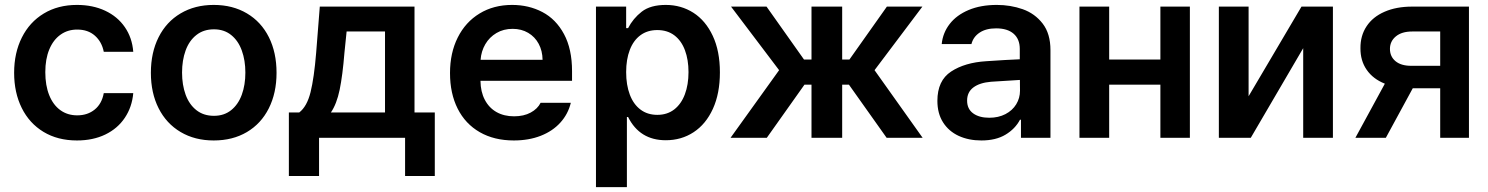

<svg xmlns="http://www.w3.org/2000/svg" viewBox="-20 -557 6016 776"><path d="M37.1 -262.7Q37.1 -343.3 68.4 -405.5Q99.6 -467.8 157 -502.4Q214.4 -537.1 291 -537.1Q355 -537.1 405 -513.7Q455.1 -490.2 484.6 -447.3Q514.2 -404.3 518.6 -347.7H399.4Q391.6 -387.7 363.8 -412.6Q335.9 -437.5 292 -437.5Q253.4 -437.5 224.4 -416.7Q195.3 -396 179.2 -357.2Q163.1 -318.4 163.1 -265.6Q163.1 -211.4 179 -172.1Q194.8 -132.8 223.9 -111.8Q252.9 -90.8 292 -90.8Q334 -90.8 362.8 -114.3Q391.6 -137.7 399.4 -180.7H518.6Q513.7 -124.5 484.6 -81.1Q455.6 -37.6 405.8 -13.4Q356 10.7 291 10.7Q213.4 10.7 156 -23.9Q98.6 -58.6 67.9 -120.6Q37.1 -182.6 37.1 -262.7Z M589.8 -262.7Q589.8 -344.7 621.1 -406.7Q652.3 -468.8 710 -502.9Q767.6 -537.1 843.8 -537.1Q920.4 -537.1 978 -502.9Q1035.6 -468.8 1066.7 -406.7Q1097.7 -344.7 1097.7 -262.7Q1097.7 -181.2 1066.4 -119.1Q1035.2 -57.1 977.8 -23.2Q920.4 10.7 843.8 10.7Q767.6 10.7 710 -23.4Q652.3 -57.6 621.1 -119.4Q589.8 -181.2 589.8 -262.7ZM971.7 -263.7Q971.7 -313 957.3 -352.8Q942.9 -392.6 914.3 -415.5Q885.7 -438.5 844.7 -438.5Q802.7 -438.5 773.7 -415.5Q744.6 -392.6 730.2 -353Q715.8 -313.5 715.8 -263.7Q715.8 -213.9 730.2 -174.3Q744.6 -134.8 773.7 -111.8Q802.7 -88.9 844.7 -88.9Q885.7 -88.9 914.3 -111.8Q942.9 -134.8 957.3 -174.3Q971.7 -213.9 971.7 -263.7Z M1147.5 -102.5H1189.5Q1220.7 -126.5 1235.1 -184.3Q1249.5 -242.2 1257.8 -343.8L1272.5 -530.3H1655.3V-102.5H1737.3V154.3H1617.2V0H1269.5V154.3H1147.5ZM1536.1 -102.5V-429.7H1380.9L1372.1 -343.8Q1364.7 -252 1352.8 -194.3Q1340.8 -136.7 1317.4 -102.5Z M1798.8 -261.7Q1798.8 -343.3 1830.1 -405.5Q1861.3 -467.8 1918.2 -502.4Q1975.1 -537.1 2049.8 -537.1Q2117.2 -537.1 2172.1 -508.3Q2227.1 -479.5 2259.5 -419.2Q2292 -358.9 2292 -269.5V-230.5H1921.9Q1922.4 -186 1939.5 -153.6Q1956.5 -121.1 1986.8 -104Q2017.1 -86.9 2057.6 -86.9Q2097.2 -86.9 2125 -102.1Q2152.8 -117.2 2165 -141.6H2287.1Q2275.9 -95.7 2244.6 -61.3Q2213.4 -26.9 2165.3 -8.1Q2117.2 10.7 2056.6 10.7Q1977.5 10.7 1919.2 -22.7Q1860.8 -56.2 1829.8 -117.7Q1798.8 -179.2 1798.8 -261.7ZM2172.9 -315.4Q2172.4 -351.6 2157.2 -379.9Q2142.1 -408.2 2114.7 -424.3Q2087.4 -440.4 2051.8 -440.4Q2015.1 -440.4 1986.6 -423.6Q1958 -406.7 1941.4 -378.2Q1924.8 -349.6 1922.4 -315.4Z M2388.7 -530.3H2510.7V-443.4H2518.6Q2538.6 -482.4 2573.7 -509.8Q2608.9 -537.1 2670.9 -537.1Q2732.9 -537.1 2782.5 -505.4Q2832 -473.6 2860.8 -412.1Q2889.6 -350.6 2889.6 -264.6Q2889.6 -179.2 2861.3 -117.2Q2833 -55.2 2783.4 -22.7Q2733.9 9.8 2670.9 9.8Q2565.4 9.8 2518.6 -84H2513.7V199.2H2388.7ZM2636.7 -92.8Q2676.8 -92.8 2705.1 -114.7Q2733.4 -136.7 2748 -175.8Q2762.7 -214.8 2762.7 -265.6Q2762.7 -315.4 2748.3 -354Q2733.9 -392.6 2705.6 -414.1Q2677.2 -435.5 2636.7 -435.5Q2596.7 -435.5 2568.4 -414.6Q2540 -393.6 2525.4 -355.2Q2510.7 -316.9 2510.7 -265.6Q2510.7 -213.9 2525.4 -174.8Q2540 -135.7 2568.4 -114.3Q2596.7 -92.8 2636.7 -92.8Z M3128.9 -273.4 2934.6 -530.3H3078.1L3229.5 -316.4H3259.8V-530.3H3383.8V-316.4H3413.1L3564.5 -530.3H3708L3514.6 -273.4L3709 0H3563.5L3411.1 -214.8H3383.8V0H3259.8V-214.8H3231.4L3079.1 0H2932.6Z M3965.8 -309.6Q4050.3 -315.4 4101.6 -317.4V-359.4Q4101.6 -398.9 4076.7 -420.7Q4051.8 -442.4 4005.9 -442.4Q3965.3 -442.4 3939.5 -425.3Q3913.6 -408.2 3906.2 -378.9H3786.1Q3790.5 -424.3 3818.4 -460.2Q3846.2 -496.1 3895 -516.6Q3943.8 -537.1 4008.8 -537.1Q4064.5 -537.1 4113.5 -519.8Q4162.6 -502.4 4194.1 -461.7Q4225.6 -420.9 4225.6 -354.5V0H4106.4V-73.2H4102.5Q4083 -36.1 4043.9 -12.7Q4004.9 10.7 3946.3 10.7Q3895 10.7 3854.7 -7.8Q3814.5 -26.4 3791.5 -62.5Q3768.6 -98.6 3768.6 -149.4Q3768.6 -231.4 3824 -267.8Q3879.4 -304.2 3965.8 -309.6ZM3978.5 -81.1Q4015.1 -81.1 4043.5 -95.7Q4071.8 -110.4 4087.2 -135.5Q4102.5 -160.6 4102.5 -190.4L4102.1 -233.9L3985.4 -226.6Q3939.5 -222.7 3914.1 -203.6Q3888.7 -184.6 3888.7 -150.4Q3888.7 -116.7 3913.1 -98.9Q3937.5 -81.1 3978.5 -81.1Z M4462.9 -316.4H4669.9V-530.3H4789.1V0H4669.9V-214.8H4462.9V0H4342.8V-530.3H4462.9Z M5240.2 -530.3H5367.2V0H5247.1V-362.3L5035.2 0H4906.2V-530.3H5026.4V-168Z M5800.8 -200.2H5689.9L5581.1 0H5458L5577.1 -218.8Q5529.3 -237.8 5503.7 -274.9Q5478 -312 5478.5 -362.3Q5478 -412.6 5503.2 -450.7Q5528.3 -488.8 5575.9 -509.5Q5623.5 -530.3 5687.5 -530.3H5917V0H5800.8ZM5683.6 -291H5800.8V-429.7H5687.5Q5645.5 -429.7 5621.6 -409.9Q5597.7 -390.1 5597.7 -359.4Q5597.7 -328.6 5620.1 -309.8Q5642.6 -291 5683.6 -291Z"/></svg>

Font: Pretendard SemiBold
Style: Regular
Weight: 600
Designer: Base glyphs from Inter by Rasmus Andersson; Hangeul glyphs from Noto Sans CJK(Source Han Sans) by Jang Soo-young and Kan
Foundry: Kil Hyung-jin
Version: Version 1.309